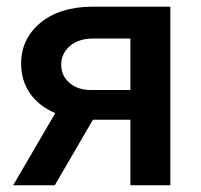

<svg xmlns="http://www.w3.org/2000/svg" viewBox="-20 -548 595 568"><path d="M252.9 -528.3C188.5 -527.8 137.2 -511.7 99.6 -480.5C61.5 -448.7 42.5 -408.7 42.5 -359.4C42.5 -293.5 78.6 -240.7 143.6 -213.4L19 0H142.1L254.9 -193.8H365.7V0H483.9V-528.3ZM161.1 -356.4C161.1 -378.9 169.9 -397.5 187 -412.1C204.1 -426.8 227.5 -434.1 256.3 -434.1H365.7V-281.7H249C223.1 -281.7 202.1 -288.6 186 -302.7C169.4 -316.4 161.1 -334.5 161.1 -356.4Z"/></svg>

Font: Roboto Medium
Style: Regular
Weight: 500
Designer: Google
Version: Version 2.137; 2017